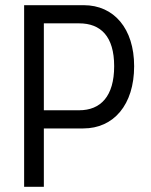

<svg xmlns="http://www.w3.org/2000/svg" viewBox="-20 -495 582 740"><path d="M303 -475H73V225H149V0H301C418 0 497 -91 497 -240C497 -385 419 -475 303 -475ZM285 -70H149V-405H285C368 -405 420 -355 420 -240C420 -124 368 -70 285 -70Z"/></svg>

Font: Mint Spirit
Style: Regular
Weight: 400
Designer: HARENDAL Hirwen
Foundry: Arkandis Digital Foundry.
Version: Version 1.004;FFEdit